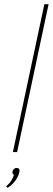

<svg xmlns="http://www.w3.org/2000/svg" viewBox="-20 -720 250 909"><path d="M9 162 16 169Q16 169 23 164.5Q30 160 39.5 150.5Q49 141 58.5 126.5Q68 112 72 92Q74 84 70 79.5Q66 75 58 75Q51 75 46 80Q41 85 39 92Q38 98 40 102Q42 106 46 108Q43 119 34.5 133.5Q26 148 9 162ZM41 0H61L210 -700H190Z"/></svg>

Font: Advent Pro Thin
Style: Italic
Weight: 250
Italic angle: -12°
Version: Version 3.000